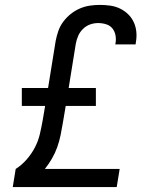

<svg xmlns="http://www.w3.org/2000/svg" viewBox="-20 -763 640 783"><path d="M32 0 44 -74Q69 -90 89 -113Q109 -136 122.5 -162Q136 -188 142.5 -216Q149 -244 154 -272L164 -331H69V-404H176L207 -596Q211 -617 218 -637Q225 -657 238 -674.5Q251 -692 268.5 -706Q286 -720 306 -728.5Q326 -737 346.5 -740Q367 -743 387 -743Q409 -743 430 -740Q451 -737 469.5 -728Q488 -719 502.5 -705Q517 -691 525.5 -672.5Q534 -654 536 -633Q538 -612 534 -590L533 -582H450L451 -586Q454 -603 451 -619Q448 -635 438.5 -647Q429 -659 413 -664Q397 -669 380 -669Q364 -669 348 -663.5Q332 -658 319 -645.5Q306 -633 299 -617Q292 -601 289 -584L260 -404H371V-331H248L236 -260Q232 -236 227 -211.5Q222 -187 213.5 -163Q205 -139 192 -116.5Q179 -94 163 -74H468L456 0Z"/></svg>

Font: Iosevka Aile Oblique
Style: Regular
Weight: 400
Italic angle: -9°
Designer: Belleve Invis
Foundry: Belleve Invis
Version: Version 31.1.0; ttfautohint (v1.8.4)